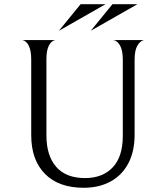

<svg xmlns="http://www.w3.org/2000/svg" viewBox="-20 -878 752 910"><path d="M377 12Q258 12 193 -54Q128 -120 128 -237V-595Q128 -639 116 -662Q104 -685 86 -688H242Q224 -685 212 -662.5Q200 -640 200 -598V-237Q200 -140 246.5 -87Q293 -34 383 -34Q466 -34 514 -84.5Q562 -135 562 -234V-595Q562 -639 549 -662Q536 -685 518 -688H662Q644 -684 631 -661.5Q618 -639 618 -595V-239Q618 -160 588 -103.5Q558 -47 503.5 -17.5Q449 12 377 12ZM362 -858H480L259 -732ZM513 -858H631L410 -732Z"/></svg>

Font: BellefairVN
Style: Regular
Weight: 400
Designer: Nick Shinn, Liron Lavi Turkenic
Foundry: Shinntype
Version: Version 1.003